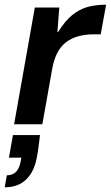

<svg xmlns="http://www.w3.org/2000/svg" viewBox="-57 -528 471 816"><path d="M3 0 91 -496H195L187 -392H190Q220 -440 250.5 -464.5Q281 -489 315.5 -498.5Q350 -508 394 -508L371 -382H339Q304 -382 274.5 -373.5Q245 -365 223 -348Q201 -331 186.5 -303Q172 -275 165 -236L123 0ZM-37 268 -28 217Q-3 217 11.5 202Q26 187 31 157L34 142H-19L-2 46H113Q110 70 107 94.5Q104 119 99 144Q88 202 54 235Q20 268 -37 268Z"/></svg>

Font: DM Sans 36pt SemiBold
Style: Italic
Weight: 600
Italic angle: -10°
Designer: Colophon Foundry, Jonny Pinhorn
Foundry: Colophon Foundry
Version: Version 4.004;gftools[0.9.30]